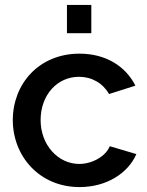

<svg xmlns="http://www.w3.org/2000/svg" viewBox="-20 -750 599 780"><path d="M252 -615H351V-730H252ZM303 10C413 10 500 -46 534 -124L426 -156C410 -116 356 -84 302 -84C216 -84 145 -161 145 -262C145 -365 213 -438 301 -438C353 -438 398 -412 423 -368L530 -402C491 -480 411 -532 303 -532C138 -532 32 -409 32 -262C32 -116 140 10 303 10Z"/></svg>

Font: FIGSv2-sans-serif SemiBold
Style: Regular
Weight: 600
Designer: Matt McInerney, Pablo Impallari, Rodrigo Fuenzalida,Mirko Velimirovic
Foundry: Matt McInerney, Pablo Impallari, Rodrigo Fuenzalida
Version: Version 4.021;hotconv 1.0.109;makeotfexe 2.5.65596